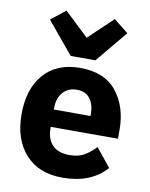

<svg xmlns="http://www.w3.org/2000/svg" viewBox="-90 -870 741 948"><g transform="rotate(10 281.0 -396.0)"><path d="M225 -587 93 -746 166 -804 287 -689 408 -804 481 -746 349 -587ZM288 12Q169 12 102.5 -62Q36 -136 36 -263Q36 -389 100.5 -463Q165 -537 282 -537Q405 -537 465.5 -461Q526 -385 526 -269V-225H189V-217Q189 -164 218 -134Q247 -104 305 -104Q347 -104 375.5 -120Q404 -136 434 -167L508 -75Q432 12 288 12ZM189 -312H373V-321Q373 -370 350.5 -399Q328 -428 285 -428Q241 -428 215 -398.5Q189 -369 189 -320Z"/></g></svg>

Font: Anuphan
Style: Bold
Weight: 700
Designer: Mike Abbink, Paul van der Laan, Pieter van Rosmalen, Mint Tantisuwanna
Foundry: Bold Monday; Cadson Demak
Version: Version 3.002;hotconv 1.0.109;makeotfexe 2.5.65596